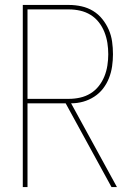

<svg xmlns="http://www.w3.org/2000/svg" viewBox="-20 -755 540 775"><path d="M72 0V-735H259Q284 -735 309 -729.5Q334 -724 355.5 -711Q377 -698 393 -678Q409 -658 419 -635Q429 -612 432.5 -587Q436 -562 436 -536Q436 -512 432.5 -487.5Q429 -463 420 -440Q411 -417 396 -397.5Q381 -378 360 -364.5Q339 -351 315.5 -344.5Q292 -338 267 -338L452 0H430L245 -338H91V0ZM259 -356Q281 -356 303.5 -361Q326 -366 345.5 -378Q365 -390 379 -408Q393 -426 401.5 -447Q410 -468 413.5 -491Q417 -514 417 -536Q417 -559 413.5 -581.5Q410 -604 401.5 -625.5Q393 -647 379 -665Q365 -683 345.5 -695Q326 -707 303.5 -712Q281 -717 259 -717H91V-356Z"/></svg>

Font: Iosevka Thin
Style: Regular
Weight: 100
Monospace: yes
Designer: Belleve Invis
Foundry: Belleve Invis
Version: Version 32.5.0; ttfautohint (v1.8.4)